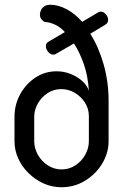

<svg xmlns="http://www.w3.org/2000/svg" viewBox="-20 -780 531 808"><path d="M239 8Q199 8 163.5 -8Q128 -24 100 -51.5Q72 -79 56.5 -113.5Q41 -148 41 -186V-288Q41 -340 65 -383.5Q89 -427 129 -453.5Q169 -480 218 -480Q248 -480 275.5 -469.5Q303 -459 324.5 -440.5Q346 -422 354 -398Q350 -461 332.5 -511Q315 -561 291 -597L215 -553Q211 -550 204 -550Q193 -550 183 -561.5Q173 -573 173 -586Q173 -599 185 -605L253 -645Q234 -666 211 -676.5Q188 -687 167 -688Q160 -692 154 -699.5Q148 -707 148 -719Q148 -727 152 -736.5Q156 -746 166 -753Q176 -760 192 -760Q224 -760 259 -742Q294 -724 326 -688L393 -728Q398 -731 403 -731Q416 -731 425.5 -720Q435 -709 435 -696Q435 -683 423 -676L360 -638Q395 -583 416 -509.5Q437 -436 437 -356V-186Q437 -136 410 -91.5Q383 -47 338 -19.5Q293 8 239 8ZM239 -67Q271 -67 297 -84Q323 -101 338.5 -128.5Q354 -156 354 -186V-291Q354 -322 338 -347.5Q322 -373 295.5 -389Q269 -405 238 -405Q206 -405 180 -388Q154 -371 139 -344Q124 -317 124 -288V-186Q124 -156 139.5 -128.5Q155 -101 181.5 -84Q208 -67 239 -67Z"/></svg>

Font: Dosis ExtraLight Medium
Style: Regular
Weight: 500
Version: Version 3.001; ttfautohint (v1.8.2)